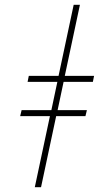

<svg xmlns="http://www.w3.org/2000/svg" viewBox="-20 -780 427 800"><path d="M125 0 188 -296H64L70 -321H194L219 -439H95L100 -464H224L287 -760H313L250 -464H372L367 -439H245L220 -321H342L336 -296H214L151 0Z"/></svg>

Font: Noto Sans Disp Thin
Style: Italic
Weight: 100
Italic angle: -12°
Designer: Monotype Design Team
Foundry: Monotype Imaging Inc.
Version: Version 2.000;GOOG;noto-source:20170915:90ef993387c0